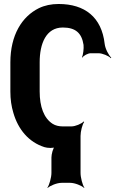

<svg xmlns="http://www.w3.org/2000/svg" viewBox="-20 -741 592 963"><path d="M435 -474H474C493 -474 525 -461 536 -449L538 -452C525 -464 508 -496 505 -521C490 -655 405 -721 274 -721C237 -721 204 -714 175 -700C90 -658 32 -565 32 -428V-282C32 -243 37 -208 47 -175C71 -92 124 -28 203 -3C218 2 250 3 259 -4L256 -7C246 0 238 33 238 49V126C238 150 227 187 218 200L219 202C231 190 266 176 289 176H332C355 176 390 190 402 202L403 200C394 187 384 150 384 126V-59C384 -82 393 -117 402 -129L400 -132C389 -120 358 -107 338 -107H295C276 -107 258 -111 244 -120C200 -148 179 -206 179 -282V-429C179 -522 211 -603 295 -603C359 -603 390 -575 399 -516C401 -498 397 -465 391 -454L393 -452C399 -462 421 -474 435 -474Z"/></svg>

Font: Asimov
Style: EdgeExtreme
Weight: 500
Designer: Google
Version: Version 2.000980: 2014